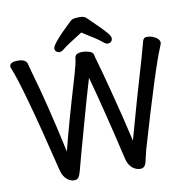

<svg xmlns="http://www.w3.org/2000/svg" viewBox="-98 -995 1079 1116"><g transform="rotate(-10 441.5 -437.0)"><path d="M439 -812Q343 -752 326 -737Q309 -722 297 -722Q285 -722 277 -729Q269 -736 269 -748Q269 -774 385 -884Q398 -897 410.5 -899.5Q423 -902 447.5 -902Q472 -902 485.5 -888.5Q499 -875 533.5 -841.5Q568 -808 588 -785Q608 -762 608 -749Q608 -736 600 -729Q592 -722 580 -722Q568 -722 550 -738.5Q532 -755 439 -812ZM-1 -689Q-1 -715 47 -715Q95 -715 102 -687L116 -635Q175 -433 237 -145Q269 -277 358 -576Q378 -645 380 -670Q381 -700 427 -700Q447 -700 467.5 -693Q488 -686 490.5 -671Q493 -656 503.5 -622Q514 -588 554.5 -433Q595 -278 626 -141Q700 -408 727 -496.5Q754 -585 786 -704Q792 -721 810.5 -721Q829 -721 844 -715Q884 -699 884 -673Q884 -668 877 -652Q828 -538 693 -76Q689 -61 685 -42.5Q681 -24 676 -5Q668 28 641.5 28Q615 28 593.5 10Q572 -8 563 -44Q492 -349 438 -545Q408 -446 368 -301Q328 -156 314.5 -108.5Q301 -61 297 -43Q293 -25 284 1Q275 27 251 27Q227 27 206.5 8.5Q186 -10 177 -44Q52 -559 1 -680Q-1 -684 -1 -689Z"/></g></svg>

Font: LXGW ZhenKai
Style: Regular
Weight: 400
Designer: LXGW / Fontworks Inc.
Foundry: LXGW / Fontworks Inc.
Version: Version 0.800;June 8, 2025